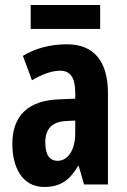

<svg xmlns="http://www.w3.org/2000/svg" viewBox="-20 -733 504 763"><path d="M378 -713H102V-618H378ZM246 -557C180 -557 120 -541 71 -511L107 -414C151 -440 188 -452 219 -452C261 -452 279 -423 279 -363V-341L211 -338C94 -333 29 -275 29 -161C29 -73 65 10 156 10C220 10 257 -17 290 -73H293L314 0H409V-362C409 -491 352 -557 246 -557ZM242 -252 279 -254V-204C279 -137 250 -94 209 -94C177 -94 160 -118 160 -167C160 -221 187 -249 242 -252Z"/></svg>

Font: Noto Sans Armenian ExtraCondensed
Style: Regular
Weight: 400
Width: 2
Designer: Monotype Design Team
Foundry: Monotype Imaging Inc.
Version: Version 2.008